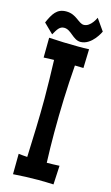

<svg xmlns="http://www.w3.org/2000/svg" viewBox="-153 -909 549 952"><g transform="rotate(15 122.0 -433.0)"><path d="M231 -104C209 -103 187 -102 166 -102C164 -153 163 -204 163 -255C163 -371 167 -488 176 -604C191 -604 205 -603 220 -603L223 -700C204 -699 186 -699 168 -699C117 -699 67 -701 17 -704L16 -602C34 -603 52 -604 69 -604C71 -538 73 -472 73 -406C73 -306 69 -205 65 -105C50 -106 35 -107 20 -109L19 -4C62 -7 105 -9 148 -9C174 -9 200 -8 226 -7ZM224 -862C224 -862 202 -810 166 -810C138 -810 119 -852 66 -852C17 -852 -1 -819 -22 -772L27 -724C44 -754 54 -771 77 -771C113 -771 132 -725 171 -724C231 -724 266 -802 266 -802Z"/></g></svg>

Font: Mouse Memoirs
Style: Regular
Weight: 400
Designer: Astigmatic (AOETI)
Foundry: Astigmatic (AOETI)
Version: Version 1.000